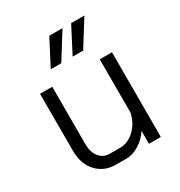

<svg xmlns="http://www.w3.org/2000/svg" viewBox="-174 -852 918 980"><g transform="rotate(-30 285.0 -362.0)"><path d="M70 -162V-499H142V-160Q142 -113 165 -84.5Q188 -56 225 -56H287Q333 -56 372 -93Q411 -130 422 -186V-499H494V0H424V-76Q401 -40 363 -16Q325 8 289 8H225Q156 8 113 -39Q70 -86 70 -162ZM259 -732H337L242 -580H180ZM388 -732H466L371 -580H309Z"/></g></svg>

Font: Stavian Regular
Style: Regular
Weight: 400
Version: Version 1.000; ttfautohint (v1.6)